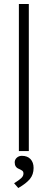

<svg xmlns="http://www.w3.org/2000/svg" viewBox="-20 -760 240 966"><path d="M75 0V-740H125V0ZM72 186 51 162Q75 147 86.5 136.5Q98 126 98 113Q98 103 91.5 98.5Q85 94 76 90Q54 82 54 57Q54 43 64.5 33.5Q75 24 90 24Q118 24 133.5 40.5Q149 57 149 85Q149 118 130.5 140.5Q112 163 72 186Z"/></svg>

Font: Lexend ExtraLight
Style: Regular
Weight: 200
Designer: Bonnie Shaver-Troup, Thomas Jockin
Foundry: Lexend
Version: Version 1.007; ttfautohint (v1.8.3)